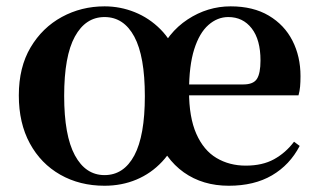

<svg xmlns="http://www.w3.org/2000/svg" viewBox="-20 -572 1010 608"><path d="M311 16.2Q232.5 16.2 170.9 -18.8Q109.3 -53.8 74.5 -117.9Q39.6 -182 39.6 -269.8Q39.6 -359.1 76.8 -421.8Q114 -484.6 175.9 -518.3Q237.8 -551.9 311 -551.9Q360.9 -551.9 406.6 -533.5Q452.4 -515.1 488.1 -479.3Q523.8 -443.4 541.5 -392.4H479.4Q510.9 -468.9 574.1 -510.4Q637.2 -551.9 710.5 -551.9Q781.7 -551.9 831.2 -522.5Q880.7 -493.1 906.1 -443.2Q931.6 -393.3 931.6 -330.9Q931.6 -312.2 930.3 -297.8Q929 -283.4 925.3 -270.2H494.9V-304.6H750.6Q782.3 -304.6 793.6 -322.2Q804.9 -339.8 804.9 -380.4Q804.9 -446.3 777 -482.2Q749.2 -518 702.9 -518Q668.5 -518 640 -492.9Q611.4 -467.8 595 -416Q578.6 -364.1 578.6 -282.7Q578.6 -200.5 601.7 -148.2Q624.9 -95.8 665.6 -71.7Q706.3 -47.5 758.2 -47.5Q811 -47.5 847.7 -67.7Q884.5 -87.9 911.1 -123.2L929 -109.9Q897.7 -49.8 841.4 -16.8Q785.1 16.2 704.5 16.2Q622 16.2 562.1 -26.2Q502.3 -68.6 472.2 -150.3L547.6 -150.1Q528.2 -97.2 493.3 -60Q458.5 -22.8 412 -3.3Q365.5 16.2 311 16.2ZM311 -17.5Q372 -17.5 405.4 -79.9Q438.7 -142.4 438.7 -267.5Q438.7 -393.7 405.4 -455.8Q372 -518 311 -518Q251 -518 217.1 -456.2Q183.2 -394.5 183.2 -268.3Q183.2 -142.9 217.1 -80.2Q251 -17.5 311 -17.5Z"/></svg>

Font: Noto Serif KR
Style: Regular
Weight: 200
Designer: Ryoko NISHIZUKA 西塚涼子 (kana & ideographs); Frank Grießhammer (Latin, Greek & Cyrillic); Wenlong ZHANG 张文龙 (bopomofo); San
Foundry: Adobe
Version: Version 2.001;hotconv 1.1.0;makeotfexe 2.6.0